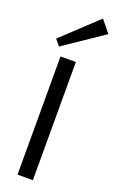

<svg xmlns="http://www.w3.org/2000/svg" viewBox="-184 -1024 654 1069"><g transform="rotate(20 142.5 -489.5)"><path d="M77 0V-700H168V0ZM50 -749 20 -785 227 -979 285 -908Z"/></g></svg>

Font: Zen Kaku Gothic New Medium
Style: Regular
Weight: 500
Designer: Yoshimichi Ohira
Foundry: Positype
Version: Version 1.002